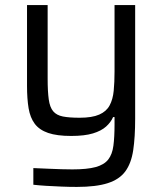

<svg xmlns="http://www.w3.org/2000/svg" viewBox="-20 -530 639 756"><path d="M282.4 206Q253.4 206 221.9 204.7Q190.4 203.5 161.6 201.7Q132.8 199.9 111.3 197.4V131.8Q144.3 133.2 171.6 134.4Q199 135.6 222.4 136.3Q245.8 137 264.9 137Q322.8 137 356.4 127.9Q390 118.7 406.1 98.2Q422.1 77.7 426.5 43.8Q431 10 431 -39.3V-69H425.3Q416.6 -48.8 397.8 -31.8Q378.9 -14.7 345.9 -4.7Q313 5.3 260.4 5.3Q204.3 5.3 169.7 -6.5Q135.2 -18.3 117 -42.4Q98.9 -66.5 92.6 -103.7Q86.4 -140.9 86.4 -192.2V-510H167.6V-221.1Q167.6 -169.3 172 -138.3Q176.3 -107.3 189.5 -91.8Q202.7 -76.2 227.7 -71.3Q252.7 -66.4 293.5 -66.4Q342.6 -66.4 370.7 -78.8Q398.9 -91.1 411.6 -114.9Q424.4 -138.6 427.7 -172.3Q431 -206 431 -248.2V-510H512.2V-62.7Q512.2 10.1 504.5 61.5Q496.8 112.9 473.5 144.7Q450.2 176.5 404.3 191.2Q358.3 206 282.4 206Z"/></svg>

Font: Saira Thin
Style: Regular
Weight: 100
Designer: Hector Gatti with collaboration of the Omnibus-Type team
Foundry: Omnibus-Type
Version: Version 1.101